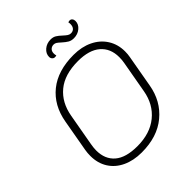

<svg xmlns="http://www.w3.org/2000/svg" viewBox="-239 -1021 1175 1175"><g transform="rotate(-45 349.0 -433.0)"><path d="M65 -199Q65 -224 69 -247L106 -456Q127 -575 210 -642Q293 -709 430 -709Q500 -709 554 -683Q608 -657 638 -609.5Q668 -562 668 -501Q668 -476 664 -456L627 -247Q607 -131 522.5 -61Q438 9 303 9Q232 9 178 -16.5Q124 -42 94.5 -89Q65 -136 65 -199ZM577 -247 614 -455Q618 -476 618 -501Q618 -577 568 -620Q518 -663 422 -663Q306 -663 239.5 -608Q173 -553 156 -455L119 -247Q114 -219 114 -197Q114 -121 163 -79Q212 -37 311 -37Q421 -37 490.5 -93.5Q560 -150 577 -247ZM315 -806Q315 -834 339 -854.5Q363 -875 397 -875Q418 -875 433 -866Q448 -857 467 -839Q481 -826 491 -819.5Q501 -813 512 -813Q530 -813 540 -824.5Q550 -836 550 -856Q550 -864 548 -872Q556 -875 562 -875Q572 -875 578.5 -867Q585 -859 585 -847Q585 -819 561 -799Q537 -779 504 -779Q482 -779 466.5 -788Q451 -797 431 -815Q417 -828 408 -834Q399 -840 388 -840Q372 -840 361 -829.5Q350 -819 350 -800Q350 -790 353 -781Q347 -779 339 -779Q329 -779 322 -787Q315 -795 315 -806Z"/></g></svg>

Font: K2D Thin
Style: Italic
Weight: 100
Italic angle: -10°
Designer: Katatrad Aksorn Co.,Ltd.
Foundry: Cadson Demak Co.,Ltd.
Version: Version 1.000; ttfautohint (v1.6)